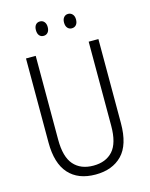

<svg xmlns="http://www.w3.org/2000/svg" viewBox="-132 -976 832 1068"><g transform="rotate(-15 284.5 -441.5)"><path d="M493 -230Q493 -105 437 -47.5Q381 10 284 10Q184 10 130 -50Q76 -110 76 -230V-714H132V-231Q132 -132 172 -86.5Q212 -41 285 -41Q357 -41 397 -85.5Q437 -130 437 -230V-714H493ZM170 -852Q170 -871 179 -882Q188 -893 204 -893Q219 -893 228.5 -882Q238 -871 238 -852Q238 -832 228.5 -821Q219 -810 204 -810Q188 -810 179 -821Q170 -832 170 -852ZM332 -852Q332 -871 341.5 -882Q351 -893 366 -893Q381 -893 391 -882Q401 -871 401 -852Q401 -832 391.5 -821Q382 -810 366 -810Q351 -810 341.5 -821Q332 -832 332 -852Z"/></g></svg>

Font: Noto Sans Gurmukhi UI Condensed Light
Style: Regular
Weight: 300
Width: 3
Designer: Jelle Bosma - Monotype Design Team
Foundry: Monotype Imaging Inc.
Version: Version 2.004; ttfautohint (v1.8.4.7-5d5b)